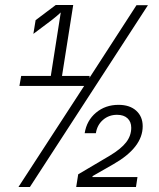

<svg xmlns="http://www.w3.org/2000/svg" viewBox="-20 -751 640 771"><path d="M528 -730H574L100 0H54L318 -406H58L65 -446H184L224 -701Q208 -686 186 -669L114 -615L123 -670L204 -731H274L229 -446H340L339 -438ZM553 -244Q553 -159 436 -92L352 -44L351 -40H409H532L526 0H286L294 -51L421 -126Q466 -153 486.5 -179.5Q507 -206 507 -238Q507 -262 492 -276Q477 -290 450 -290Q417 -290 393.5 -269.5Q370 -249 365 -216H320Q328 -267 365.5 -298.5Q403 -330 456 -330Q501 -330 527 -306.5Q553 -283 553 -244Z"/></svg>

Font: JetBrains Mono Extra Light
Style: Italic
Weight: 200
Italic angle: -9°
Monospace: yes
Designer: Philipp Nurullin, Konstantin Bulenkov
Foundry: JetBrains
Version: 2.002